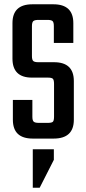

<svg xmlns="http://www.w3.org/2000/svg" viewBox="-20 -646 401 895"><path d="M231.9 -102.1V-254.9Q231.9 -272.9 226.6 -278.6Q221.2 -284.2 203.1 -284.2H128.9Q38.1 -284.2 38.1 -373V-538.1Q38.1 -626 130.9 -626H229Q321.8 -626 321.8 -538.1V-445.8H231V-523.9Q231 -542 225.1 -547.6Q219.2 -553.2 201.2 -553.2H159.2Q141.1 -553.2 135 -547.4Q128.9 -541.5 128.9 -523.9V-384.8Q128.9 -367.2 135 -361.6Q141.1 -356 159.2 -356H231.9Q324.2 -356 324.2 -268.1V-87.9Q324.2 0 230 0H132.8Q40 0 40 -87.9V-180.2H130.9V-102.1Q130.9 -84.5 137 -78.9Q143.1 -73.2 161.1 -73.2H203.1Q221.2 -73.2 226.6 -78.6Q231.9 -84 231.9 -102.1ZM132.8 49.8H231V99.1L165 229H132.8Z"/></svg>

Font: Teko
Style: Regular
Weight: 400
Designer: Manushi Parikh, Jonny Pinhorn
Foundry: Indian Type Foundry
Version: Version 2.000;PS 1.0;hotconv 1.0.79;makeotf.lib2.5.61930